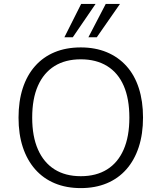

<svg xmlns="http://www.w3.org/2000/svg" viewBox="-20 -956 828 984"><path d="M394 8Q320 8 261 -16.5Q202 -41 160.5 -88Q119 -135 97 -201.5Q75 -268 75 -353Q75 -437 96.5 -503.5Q118 -570 159.5 -617Q201 -664 260 -688.5Q319 -713 394 -713Q468 -713 527 -688.5Q586 -664 628 -617.5Q670 -571 691.5 -504Q713 -437 713 -354Q713 -269 691 -202Q669 -135 627.5 -88Q586 -41 527 -16.5Q468 8 394 8ZM394 -53Q473 -53 528.5 -87.5Q584 -122 613.5 -189Q643 -256 643 -353Q643 -450 614 -516.5Q585 -583 529 -617.5Q473 -652 394 -652Q315 -652 259.5 -617.5Q204 -583 174.5 -516.5Q145 -450 145 -353Q145 -257 174.5 -190Q204 -123 259.5 -88Q315 -53 394 -53ZM310 -765 396 -936H470L353 -765ZM433 -765 522 -936H595L476 -765Z"/></svg>

Font: Nunito Sans 9pt Light
Style: Regular
Weight: 300
Version: Version 3.101;gftools[0.9.27]